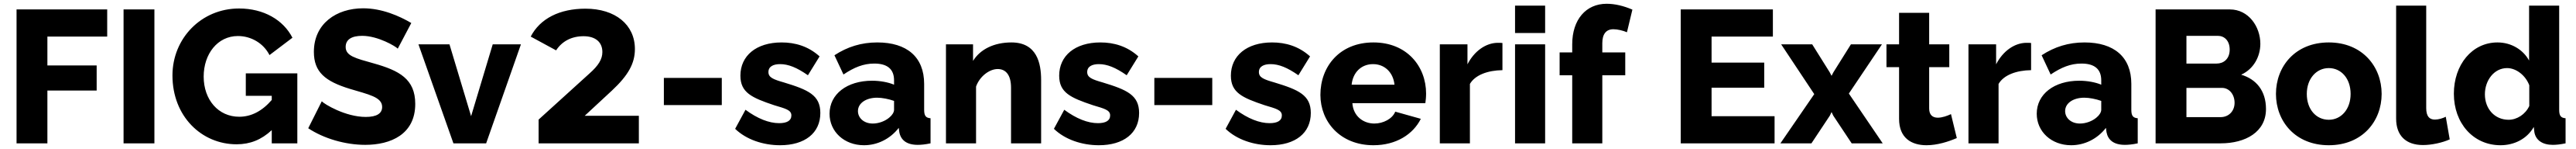

<svg xmlns="http://www.w3.org/2000/svg" viewBox="-20 -760 13697 790"><path d="M68 0H232V-280H494V-413H232V-566H550V-710H68Z M637 0H801V-710H637Z M1287 -371V-252H1425V-230C1374 -171 1316 -141 1252 -141C1141 -141 1063 -231 1063 -354C1063 -474 1137 -569 1245 -569C1315 -569 1381 -531 1413 -468L1535 -560C1486 -655 1382 -715 1251 -715C1050 -715 897 -556 897 -360C897 -143 1052 5 1238 5C1310 5 1370 -19 1425 -70V0H1561V-371Z M2095 -502 2167 -638C2104 -675 2011 -716 1911 -716C1769 -716 1649 -635 1649 -485C1649 -378 1709 -329 1840 -289C1939 -259 2012 -246 2012 -193C2012 -159 1984 -140 1925 -140C1816 -140 1703 -209 1691 -223L1619 -80C1702 -25 1817 8 1922 8C2058 8 2188 -48 2188 -209C2188 -341 2103 -386 1967 -424C1871 -451 1818 -463 1818 -511C1818 -550 1849 -570 1906 -570C1991 -570 2086 -513 2095 -502Z M2391 0H2565L2750 -525H2600L2485 -144L2370 -525H2205Z M3089 -146 3234 -280C3321 -361 3356 -424 3356 -500C3356 -629 3252 -714 3093 -714C2956 -714 2852 -662 2802 -566L2937 -493C2969 -542 3020 -568 3083 -568C3146 -568 3183 -537 3183 -484C3183 -447 3163 -413 3114 -370L2844 -126V0H3377V-146Z M3510 -203H3818V-347H3510Z M4128 10C4259 10 4342 -54 4342 -161C4342 -256 4277 -284 4148 -323C4092 -339 4066 -349 4066 -378C4066 -408 4093 -420 4128 -420C4172 -420 4217 -402 4276 -361L4338 -461C4278 -515 4208 -535 4136 -535C4001 -535 3917 -464 3917 -359C3917 -269 3977 -242 4097 -202C4157 -184 4188 -177 4188 -148C4188 -120 4164 -107 4123 -107C4069 -107 4008 -131 3944 -178L3889 -77C3948 -20 4038 10 4128 10Z M4391 -157C4391 -62 4469 10 4574 10C4644 10 4712 -22 4759 -82L4762 -59C4770 -18 4800 8 4860 8C4877 8 4900 6 4928 0V-133C4903 -135 4894 -146 4894 -178V-315C4894 -458 4802 -535 4645 -535C4560 -535 4486 -512 4417 -467L4465 -365C4522 -403 4571 -423 4629 -423C4700 -423 4734 -392 4734 -334V-311C4703 -324 4660 -332 4617 -332C4484 -332 4391 -261 4391 -157ZM4709 -137C4687 -118 4653 -105 4621 -105C4572 -105 4542 -136 4542 -171C4542 -213 4585 -242 4644 -242C4671 -242 4706 -235 4734 -225V-178C4734 -165 4724 -149 4709 -137Z M5516 0V-336C5516 -424 5494 -535 5358 -535C5266 -535 5192 -499 5154 -437V-525H5010V0H5170V-301C5189 -355 5241 -394 5285 -394C5327 -394 5356 -364 5356 -295V0Z M5823 10C5954 10 6037 -54 6037 -161C6037 -256 5972 -284 5843 -323C5787 -339 5761 -349 5761 -378C5761 -408 5788 -420 5823 -420C5867 -420 5912 -402 5971 -361L6033 -461C5973 -515 5903 -535 5831 -535C5696 -535 5612 -464 5612 -359C5612 -269 5672 -242 5792 -202C5852 -184 5883 -177 5883 -148C5883 -120 5859 -107 5818 -107C5764 -107 5703 -131 5639 -178L5584 -77C5643 -20 5733 10 5823 10Z M6118 -203H6426V-347H6118Z M6736 10C6867 10 6950 -54 6950 -161C6950 -256 6885 -284 6756 -323C6700 -339 6674 -349 6674 -378C6674 -408 6701 -420 6736 -420C6780 -420 6825 -402 6884 -361L6946 -461C6886 -515 6816 -535 6744 -535C6609 -535 6525 -464 6525 -359C6525 -269 6585 -242 6705 -202C6765 -184 6796 -177 6796 -148C6796 -120 6772 -107 6731 -107C6677 -107 6616 -131 6552 -178L6497 -77C6556 -20 6646 10 6736 10Z M7283 10C7404 10 7494 -48 7535 -130L7399 -168C7384 -130 7335 -105 7288 -105C7230 -105 7176 -143 7171 -213H7559C7561 -226 7563 -245 7563 -264C7563 -407 7462 -535 7283 -535C7104 -535 7001 -408 7001 -257C7001 -115 7106 10 7283 10ZM7167 -311C7174 -377 7219 -420 7281 -420C7342 -420 7388 -377 7395 -311Z M7969 -388V-532C7963 -533 7957 -533 7943 -533C7880 -532 7819 -489 7783 -419V-525H7636V0H7796V-315C7824 -363 7892 -387 7969 -388Z M8036 -585H8196V-730H8036ZM8036 0H8196V-525H8036Z M8340 0H8500V-361H8622V-482H8500V-531C8500 -579 8520 -605 8559 -605C8581 -605 8610 -598 8631 -589L8660 -709C8613 -729 8567 -740 8523 -740C8413 -740 8340 -656 8340 -525V-482H8273V-361H8340Z M9416 -144H9081V-295H9361V-428H9081V-566H9407V-710H8917V0H9416Z M9616 -525H9451L9627 -261L9447 0H9612L9710 -147L9719 -166L9728 -147L9826 0H9991L9811 -264L9987 -525H9822L9729 -377L9719 -358L9709 -377Z M10385 -28 10354 -155C10335 -146 10308 -136 10284 -136C10257 -136 10238 -150 10238 -185V-404H10345V-525H10238V-692H10078V-525H10011V-404H10078V-130C10078 -28 10144 10 10224 10C10281 10 10341 -9 10385 -28Z M10780 -388V-532C10774 -533 10768 -533 10754 -533C10691 -532 10630 -489 10594 -419V-525H10447V0H10607V-315C10635 -363 10703 -387 10780 -388Z M10810 -157C10810 -62 10888 10 10993 10C11063 10 11131 -22 11178 -82L11181 -59C11189 -18 11219 8 11279 8C11296 8 11319 6 11347 0V-133C11322 -135 11313 -146 11313 -178V-315C11313 -458 11221 -535 11064 -535C10979 -535 10905 -512 10836 -467L10884 -365C10941 -403 10990 -423 11048 -423C11119 -423 11153 -392 11153 -334V-311C11122 -324 11079 -332 11036 -332C10903 -332 10810 -261 10810 -157ZM11128 -137C11106 -118 11072 -105 11040 -105C10991 -105 10961 -136 10961 -171C10961 -213 11004 -242 11063 -242C11090 -242 11125 -235 11153 -225V-178C11153 -165 11143 -149 11128 -137Z M11788 0C11920 0 12029 -60 12029 -182C12029 -278 11978 -340 11897 -364C11964 -394 11999 -461 11999 -528C11999 -618 11937 -710 11837 -710H11442V0ZM11606 -570H11773C11808 -570 11836 -544 11836 -497C11836 -447 11803 -423 11767 -423H11606ZM11795 -294C11834 -294 11862 -259 11862 -215C11862 -170 11830 -139 11788 -139H11606V-294Z M12082 -262C12082 -118 12184 10 12363 10C12542 10 12644 -118 12644 -262C12644 -407 12541 -535 12363 -535C12184 -535 12082 -407 12082 -262ZM12363 -125C12296 -125 12246 -180 12246 -262C12246 -343 12297 -399 12363 -399C12429 -399 12479 -344 12479 -262C12479 -181 12429 -125 12363 -125Z M12721 -730V-131C12721 -41 12773 9 12864 9C12909 9 12966 -3 13006 -21L12985 -141C12969 -133 12947 -126 12927 -126C12898 -126 12881 -143 12881 -187V-730Z M13028 -263C13028 -107 13131 10 13276 10C13347 10 13416 -22 13453 -87L13456 -60C13463 -17 13499 8 13554 8C13572 8 13593 6 13622 0V-133C13597 -135 13588 -146 13588 -178V-730H13428V-439C13396 -497 13333 -535 13260 -535C13124 -535 13028 -416 13028 -263ZM13429 -198C13408 -153 13363 -125 13319 -125C13246 -125 13193 -182 13193 -260C13193 -334 13242 -399 13311 -399C13359 -399 13409 -361 13429 -308Z"/></svg>

Font: FIGSv2-sans-serif ExtraBold
Style: Regular
Weight: 800
Designer: Matt McInerney, Pablo Impallari, Rodrigo Fuenzalida,Mirko Velimirovic
Foundry: Matt McInerney, Pablo Impallari, Rodrigo Fuenzalida
Version: Version 4.021;hotconv 1.0.109;makeotfexe 2.5.65596